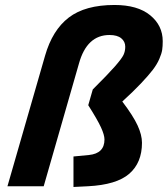

<svg xmlns="http://www.w3.org/2000/svg" viewBox="-20 -745 671 768"><path d="M335.9 -125Q397.9 -131.3 397.9 -187Q397.9 -205.1 383.8 -235.8Q369.6 -266.6 333 -324.2L351.1 -387.2Q411.6 -447.3 439.2 -478.8Q466.8 -510.3 473.9 -525.1Q481 -540 481 -558.1Q481 -578.6 465.1 -591.8Q449.2 -605 418 -605Q327.6 -605 295.9 -491.2L154.8 0H9.8L160.2 -522Q189.5 -624.5 255.1 -674.8Q320.8 -725.1 438 -725.1Q530.3 -725.1 580.6 -684.1Q630.9 -643.1 630.9 -580.1Q630.9 -559.6 628.7 -545.2Q626.5 -530.8 617.4 -509.5Q608.4 -488.3 591.3 -465.8Q574.2 -443.4 543.9 -411.4Q513.7 -379.4 469.2 -338.9Q512.7 -281.7 530.3 -243.4Q547.9 -205.1 547.9 -173.8Q547.9 -94.2 497.1 -50Q446.3 -5.9 332 0L273.9 2.9V-119.1Z"/></svg>

Font: IntelOne Mono Bold
Style: Italic
Weight: 700
Italic angle: -16°
Designer: Fred Shallcrass
Foundry: Frere-Jones Type LLC
Version: Version 1.200;hotconv 1.1.0;makeotfexe 2.6.0;FJTRelease1.2